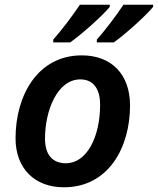

<svg xmlns="http://www.w3.org/2000/svg" viewBox="-20 -786 670 815"><path d="M391 -618V-606H463C514 -642 602 -722 630 -757V-766H504C474 -720 425 -656 391 -618ZM206 -618V-606H278C329 -642 418 -722 446 -757V-766H319C289 -720 240 -656 206 -618ZM251 9C442 9 532 -162 532 -338C532 -471 453 -551 327 -551C140 -551 46 -381 46 -199C46 -70 128 9 251 9ZM260 -93C202 -93 171 -130 171 -198C171 -316 223 -449 321 -449C383 -449 405 -399 405 -342C405 -202 347 -93 260 -93Z"/></svg>

Font: Noto Sans SemiBold
Style: Italic
Weight: 600
Italic angle: -12°
Designer: Monotype Design Team
Foundry: Monotype Imaging Inc.
Version: Version 2.013